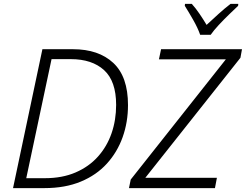

<svg xmlns="http://www.w3.org/2000/svg" viewBox="-20 -967 1264 987"><path d="M47 0 198 -714H355Q487 -714 562.5 -643.5Q638 -573 638 -427Q638 -339 610.5 -262Q583 -185 529.5 -126Q476 -67 395.5 -33.5Q315 0 208 0ZM211 -51Q300 -51 368.5 -80.5Q437 -110 483.5 -162Q530 -214 553.5 -282Q577 -350 577 -428Q577 -550 515 -606.5Q453 -663 344 -663H245L115 -51ZM643 0 652 -44 1141 -662H797L808 -714H1224L1216 -670L727 -53H1095L1085 0ZM1009 -788Q997 -823 973 -865Q949 -907 930 -937L931 -947H966Q986 -925 1006 -895.5Q1026 -866 1042 -839Q1071 -866 1103 -895Q1135 -924 1165 -947H1205L1204 -937Q1185 -919 1157.5 -892.5Q1130 -866 1104 -838Q1078 -810 1063 -788Z"/></svg>

Font: Noto Sans Light
Style: Italic
Weight: 300
Italic angle: -12°
Designer: Monotype Design Team
Foundry: Monotype Imaging Inc.
Version: Version 2.013; ttfautohint (v1.8.4.7-5d5b)